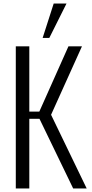

<svg xmlns="http://www.w3.org/2000/svg" viewBox="-20 -1074 524 1094"><path d="M70 0V-810H147V-438H204L370 -810H447L271 -420L474 0H397L205 -397H147V0ZM223 -858 286 -1054H359L261 -858Z"/></svg>

Font: Oswald Light
Style: Regular
Weight: 300
Designer: Vernon Adams
Foundry: Vernon Adams
Version: Version 4.103;gftools[0.9.33.dev8+g029e19f]